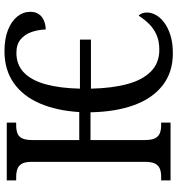

<svg xmlns="http://www.w3.org/2000/svg" viewBox="12 -776 774 837"><g transform="rotate(-90 398.5 -357.0)"><path d="M585 10Q503 10 446 -34Q389 -78 359.5 -158.5Q330 -239 328 -349H207V-112Q207 -82 215 -67Q223 -52 237.5 -46.5Q252 -41 270 -41H283V0H31V-41H48Q67 -41 81.5 -46.5Q96 -52 104 -67Q112 -82 112 -112V-605Q112 -634 103.5 -648.5Q95 -663 80 -668Q65 -673 45 -673H31V-714H283V-673H270Q252 -673 237.5 -668Q223 -663 215 -648Q207 -633 207 -603V-398H329Q335 -496 366.5 -569.5Q398 -643 455.5 -683.5Q513 -724 595 -724Q649 -724 687.5 -708.5Q726 -693 746 -667.5Q766 -642 766 -611Q766 -580 745 -562.5Q724 -545 689 -544Q688 -577 678 -606Q668 -635 646 -653.5Q624 -672 587 -672Q535 -672 501 -639Q467 -606 450 -544Q433 -482 431 -395H645V-347H431Q433 -255 451 -188.5Q469 -122 506 -85.5Q543 -49 600 -49Q639 -49 666.5 -61.5Q694 -74 714 -94.5Q734 -115 749 -139Q755 -135 759 -125Q763 -115 763 -103Q763 -85 753 -65.5Q743 -46 721 -29Q699 -12 665.5 -1Q632 10 585 10Z"/></g></svg>

Font: Noto Serif Condensed
Style: Regular
Weight: 400
Width: 3
Designer: Monotype Design Team
Foundry: Monotype Imaging Inc.
Version: Version 2.015